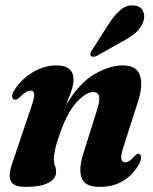

<svg xmlns="http://www.w3.org/2000/svg" viewBox="-20 -702 584 731"><path d="M37.5 -322.5Q28 -323 26.5 -333.2Q25 -343.5 33 -356Q60 -400 104 -426.5Q148 -453 194 -453Q260 -453 260 -399Q260 -379.5 251 -354Q242 -328.5 231.5 -301.5Q282 -386.5 340 -419.8Q398 -453 447 -453Q501 -453 513.2 -414Q525.5 -375 504.5 -312.5L451 -145.5Q439.5 -111.5 441.8 -97.8Q444 -84 456 -84Q464 -84 472.8 -89.5Q481.5 -95 494.5 -110Q501.5 -117 506.5 -116.5Q514 -116.5 516.5 -106.8Q519 -97 510.5 -79.5Q489.5 -39.5 451.5 -15Q413.5 9.5 359.5 9.5Q303 9.5 290.8 -24.2Q278.5 -58 296.5 -115L349 -282Q361 -319.5 357.2 -335.5Q353.5 -351.5 334 -351.5Q308 -351.5 272.8 -314Q237.5 -276.5 209.5 -197Q195.5 -159 190.2 -134.8Q185 -110.5 185 -95.5Q185 -82 189.2 -71.5Q193.5 -61 193.5 -47Q193.5 -21 163.8 -5.8Q134 9.5 77 9.5Q30.5 9.5 20.5 -14.2Q10.5 -38 28.5 -85.5L99 -295Q111.5 -330 110.2 -343.5Q109 -357 96.5 -357Q88 -357 78 -351Q68 -345 51.5 -328.5Q43.5 -322 37.5 -322.5ZM395 -612.5Q417 -646.5 440.2 -665.5Q463.5 -684.5 490.5 -681Q516.5 -678.5 524.8 -659.5Q533 -640.5 525.5 -620Q517 -595.5 497.5 -578.2Q478 -561 448.5 -545.5L348 -489Q341.5 -486 335 -486Q328.5 -486 325.5 -490.5Q322.5 -495.5 325 -501.5Q327.5 -507.5 332.5 -514.5Z"/></svg>

Font: Fraunces 144pt Soft
Style: Bold Italic
Weight: 700
Italic angle: -16°
Version: Version 1.000;[b76b70a41]